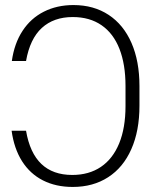

<svg xmlns="http://www.w3.org/2000/svg" viewBox="-20 -737 603 767"><path d="M268.6 -38.1Q335.4 -38.1 383.1 -70.3Q430.7 -102.5 456.1 -164.3Q481.4 -226.1 481.4 -313.5V-393.6Q481.4 -479.5 457.3 -541.5Q433.1 -603.5 385.7 -636.2Q338.4 -668.9 270.5 -668.9Q194.8 -668.9 147.2 -625.5Q99.6 -582 84 -493.2H27.3Q37.1 -563.5 70.1 -613.8Q103 -664.1 155.3 -690.4Q207.5 -716.8 273.4 -716.8Q354.5 -716.8 414.1 -677.5Q473.6 -638.2 505.4 -565.2Q537.1 -492.2 537.1 -393.6V-314.5Q537.1 -214.4 504.6 -141.1Q472.2 -67.9 412.1 -29.1Q352.1 9.8 270.5 9.8Q203.1 9.8 151.6 -16.4Q100.1 -42.5 68.1 -93Q36.1 -143.6 26.4 -214.8H84Q99.1 -126 145.3 -82Q191.4 -38.1 268.6 -38.1Z"/></svg>

Font: Pretendard Std ExtraLight
Style: Regular
Weight: 200
Designer: Base glyphs from Inter by Rasmus Andersson; Hangeul glyphs from Noto Sans CJK(Source Han Sans) by Jang Soo-young and Kan
Foundry: Kil Hyung-jin
Version: Version 1.309